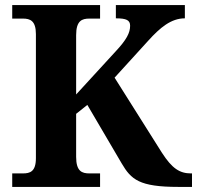

<svg xmlns="http://www.w3.org/2000/svg" viewBox="-20 -734 774 754"><path d="M28 0H373V-53H331C302 -53 279 -61 279 -118V-287L323 -322L458 -92C495 -29 527 0 680 0H734V-53H730C686 -53 656 -72 616 -134L430 -429L562 -574C609 -626 652 -662 706 -662V-714H435V-662C476 -662 491 -655 491 -633C491 -605 477 -578 434 -532L279 -363V-596C279 -653 302 -661 331 -661H373V-714H28V-661H70C98 -661 121 -653 121 -600V-113C121 -60 98 -53 70 -53H28Z"/></svg>

Font: Noto Serif NP Hmong
Style: Bold
Weight: 700
Designer: Dalton Maag Ltd
Foundry: Dalton Maag Ltd
Version: Version 1.001